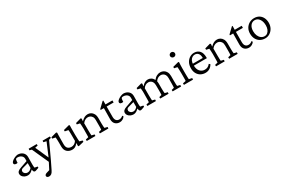

<svg xmlns="http://www.w3.org/2000/svg" viewBox="127 -2002 5292 3580"><g transform="rotate(-30 2773.5 -212.0)"><path d="M194.3 7.8Q158.2 7.8 128.4 -6.8Q98.6 -21.5 81.1 -44.9Q63.5 -68.4 63.5 -95.7Q63.5 -127 85 -147.9Q106.4 -168.9 156.2 -185.5L303.7 -237.3V-291Q303.7 -316.4 288.6 -336.9Q273.4 -357.4 248 -369.1Q222.7 -380.9 190.4 -380.9Q164.1 -380.9 154.8 -370.1Q145.5 -359.4 143.6 -326.2L141.6 -291Q110.4 -283.2 87.9 -292.5Q65.4 -301.8 65.4 -324.2Q65.4 -339.8 78.6 -355.5Q91.8 -371.1 113.8 -385.7Q135.7 -400.4 161.6 -410.6Q187.5 -420.9 214.8 -424.8Q282.2 -424.8 324.2 -387.7Q366.2 -350.6 367.2 -290L365.2 -118.2Q365.2 -102.5 366.7 -83.5Q368.2 -64.5 371.1 -56.6L432.6 -44.9V-18.6L388.7 -2.9Q376 2 365.7 4.9Q355.5 7.8 348.6 7.8Q320.3 7.8 313.5 -24.4L304.7 -61.5L317.4 -62.5Q285.2 -26.4 255.4 -9.3Q225.6 7.8 194.3 7.8ZM214.8 -41Q239.3 -41 261.2 -52.7Q283.2 -64.5 303.7 -88.9V-193.4L181.6 -159.2Q158.2 -153.3 147.9 -140.1Q137.7 -127 137.7 -106.4Q137.7 -82 161.1 -61.5Q184.6 -41 214.8 -41Z M666 3.9 496.1 -371.1 450.2 -384.8 453.1 -417H626L627.9 -384.8L567.4 -371.1L707 -57.6ZM909.2 -417 912.1 -384.8 866.2 -371.1 702.1 -18.6 623 143.6Q602.5 186.5 580.1 204.6Q557.6 222.7 526.4 222.7Q503.9 222.7 489.7 212.4Q475.6 202.1 475.6 184.6Q475.6 171.9 485.8 160.2Q496.1 148.4 517.6 141.6L601.6 116.2L562.5 166L668 -40L678.7 -56.6L811.5 -371.1L751 -384.8L752.9 -417Z M1339.8 -62.5 1401.4 -46.9V-17.6L1285.2 9.8L1274.4 -2L1275.4 -61.5L1272.5 -62.5Q1243.2 -23.4 1214.4 -8.3Q1185.5 6.8 1151.4 6.8Q1086.9 6.8 1043 -32.2Q999 -71.3 999 -150.4V-235.4Q999 -264.6 997.6 -292.5Q996.1 -320.3 994.1 -346.7L927.7 -360.4V-389.6L1048.8 -422.9L1062.5 -408.2Q1061.5 -377.9 1060.5 -345.7Q1059.6 -313.5 1059.6 -277.3L1058.6 -164.1Q1058.6 -99.6 1088.4 -73.2Q1118.2 -46.9 1165 -46.9Q1192.4 -46.9 1221.7 -61.5Q1251 -76.2 1273.4 -111.3V-228.5Q1273.4 -250 1272.9 -272Q1272.5 -293.9 1271.5 -313.5Q1270.5 -333 1268.6 -346.7L1197.3 -360.4V-389.6L1323.2 -422.9L1335 -410.2Q1334 -380.9 1333.5 -359.9Q1333 -338.9 1333 -318.8Q1333 -298.8 1333 -274.4V-207Q1333 -144.5 1335.9 -110.8Q1338.9 -77.1 1339.8 -62.5Z M1463.9 0 1461.9 -32.2 1522.5 -46.9Q1523.4 -54.7 1523.9 -65.9Q1524.4 -77.1 1524.9 -97.7Q1525.4 -118.2 1525.4 -152.3L1526.4 -228.5Q1526.4 -261.7 1523.9 -296.4Q1521.5 -331.1 1519.5 -346.7L1457 -360.4V-389.6L1576.2 -422.9L1589.8 -408.2L1585 -357.4L1587.9 -356.4Q1624 -393.6 1656.2 -409.2Q1688.5 -424.8 1726.6 -424.8Q1760.7 -424.8 1792 -407.7Q1823.2 -390.6 1843.8 -354Q1864.3 -317.4 1864.3 -259.8V-149.4Q1864.3 -113.3 1866.2 -85Q1868.2 -56.6 1870.1 -46.9L1930.7 -32.2L1928.7 0H1746.1L1744.1 -32.2L1800.8 -46.9Q1801.8 -54.7 1802.7 -64.9Q1803.7 -75.2 1804.2 -93.3Q1804.7 -111.3 1804.7 -140.6V-252.9Q1804.7 -298.8 1788.1 -325.2Q1771.5 -351.6 1747.6 -362.8Q1723.6 -374 1701.2 -374Q1667 -374 1637.7 -356.9Q1608.4 -339.8 1586.9 -309.6V-161.1Q1586.9 -113.3 1588.4 -85.9Q1589.8 -58.6 1590.8 -46.9L1651.4 -32.2L1649.4 0Z M2286.1 -54.7Q2266.6 -25.4 2236.3 -9.3Q2206.1 6.8 2173.8 6.8Q2117.2 6.8 2080.1 -28.3Q2043 -63.5 2043 -133.8L2045.9 -371.1H1977.5V-388.7L2092.8 -499H2107.4L2105.5 -393.6L2104.5 -150.4Q2104.5 -96.7 2127.4 -70.3Q2150.4 -43.9 2191.4 -43.9Q2214.8 -43.9 2234.9 -53.2Q2254.9 -62.5 2270.5 -78.1ZM2077.1 -371.1V-416H2255.9V-371.1Z M2469.7 7.8Q2433.6 7.8 2403.8 -6.8Q2374 -21.5 2356.4 -44.9Q2338.9 -68.4 2338.9 -95.7Q2338.9 -127 2360.4 -147.9Q2381.8 -168.9 2431.6 -185.5L2579.1 -237.3V-291Q2579.1 -316.4 2564 -336.9Q2548.8 -357.4 2523.4 -369.1Q2498 -380.9 2465.8 -380.9Q2439.5 -380.9 2430.2 -370.1Q2420.9 -359.4 2418.9 -326.2L2417 -291Q2385.7 -283.2 2363.3 -292.5Q2340.8 -301.8 2340.8 -324.2Q2340.8 -339.8 2354 -355.5Q2367.2 -371.1 2389.2 -385.7Q2411.1 -400.4 2437 -410.6Q2462.9 -420.9 2490.2 -424.8Q2557.6 -424.8 2599.6 -387.7Q2641.6 -350.6 2642.6 -290L2640.6 -118.2Q2640.6 -102.5 2642.1 -83.5Q2643.6 -64.5 2646.5 -56.6L2708 -44.9V-18.6L2664.1 -2.9Q2651.4 2 2641.1 4.9Q2630.9 7.8 2624 7.8Q2595.7 7.8 2588.9 -24.4L2580.1 -61.5L2592.8 -62.5Q2560.5 -26.4 2530.8 -9.3Q2501 7.8 2469.7 7.8ZM2490.2 -41Q2514.6 -41 2536.6 -52.7Q2558.6 -64.5 2579.1 -88.9V-193.4L2457 -159.2Q2433.6 -153.3 2423.3 -140.1Q2413.1 -127 2413.1 -106.4Q2413.1 -82 2436.5 -61.5Q2460 -41 2490.2 -41Z M2768.6 0 2766.6 -32.2 2827.1 -46.9Q2828.1 -54.7 2828.6 -64.5Q2829.1 -74.2 2829.6 -94.7Q2830.1 -115.2 2830.1 -152.3L2831.1 -229.5Q2832 -251 2831.1 -273.9Q2830.1 -296.9 2828.1 -316.9Q2826.2 -336.9 2824.2 -346.7L2761.7 -360.4V-389.6L2880.9 -422.9L2894.5 -408.2L2889.6 -355.5L2892.6 -354.5Q2922.9 -392.6 2955.1 -408.7Q2987.3 -424.8 3020.5 -424.8Q3053.7 -424.8 3085.9 -406.7Q3118.2 -388.7 3139.6 -350.6Q3161.1 -312.5 3161.1 -252.9V-149.4Q3161.1 -113.3 3163.1 -85.4Q3165 -57.6 3167 -46.9L3226.6 -32.2L3224.6 0H3045.9L3043.9 -32.2L3097.7 -46.9Q3098.6 -54.7 3099.6 -64.9Q3100.6 -75.2 3101.1 -93.3Q3101.6 -111.3 3101.6 -140.6L3100.6 -252.9Q3100.6 -295.9 3086.4 -322.8Q3072.3 -349.6 3049.8 -361.8Q3027.3 -374 3002 -374Q2969.7 -374 2941.9 -358.9Q2914.1 -343.8 2891.6 -309.6V-161.1Q2891.6 -113.3 2893.1 -85.9Q2894.5 -58.6 2895.5 -46.9L2954.1 -32.2L2952.1 0ZM3312.5 0 3310.5 -32.2 3366.2 -46.9Q3367.2 -54.7 3367.7 -64.9Q3368.2 -75.2 3369.1 -93.3Q3370.1 -111.3 3370.1 -140.6L3371.1 -252.9Q3371.1 -297.9 3355.5 -324.2Q3339.8 -350.6 3316.4 -362.3Q3293 -374 3270.5 -374Q3234.4 -374 3204.6 -356Q3174.8 -337.9 3150.4 -299.8L3134.8 -335Q3168.9 -382.8 3207 -403.8Q3245.1 -424.8 3287.1 -424.8Q3326.2 -424.8 3358.9 -406.2Q3391.6 -387.7 3411.1 -351.6Q3430.7 -315.4 3430.7 -262.7V-149.4Q3430.7 -113.3 3432.1 -85.4Q3433.6 -57.6 3435.5 -46.9L3496.1 -32.2L3494.1 0Z M3555.7 0 3553.7 -33.2 3619.1 -46.9Q3620.1 -50.8 3620.6 -59.1Q3621.1 -67.4 3621.6 -89.4Q3622.1 -111.3 3622.1 -152.3V-213.9Q3622.1 -257.8 3620.1 -294.4Q3618.2 -331.1 3616.2 -346.7L3550.8 -360.4V-389.6L3677.7 -422.9L3688.5 -411.1Q3686.5 -380.9 3685.1 -352.1Q3683.6 -323.2 3683.6 -284.2V-161.1Q3683.6 -113.3 3685.1 -84Q3686.5 -54.7 3687.5 -46.9L3752.9 -33.2L3751 0ZM3653.3 -542Q3631.8 -542 3615.2 -556.6Q3598.6 -571.3 3598.6 -593.8Q3598.6 -616.2 3615.2 -630.9Q3631.8 -645.5 3653.3 -645.5Q3674.8 -645.5 3690.4 -630.9Q3706.1 -616.2 3706.1 -593.8Q3706.1 -571.3 3690.4 -556.6Q3674.8 -542 3653.3 -542Z M4018.6 7.8Q3963.9 7.8 3919.4 -16.6Q3875 -41 3848.6 -87.9Q3822.3 -134.8 3822.3 -200.2Q3822.3 -270.5 3849.6 -320.8Q3877 -371.1 3921.9 -398.4Q3966.8 -425.8 4018.6 -424.8Q4090.8 -423.8 4132.8 -376Q4174.8 -328.1 4174.8 -234.4V-217.8H3871.1V-258.8H4120.1L4110.4 -249V-266.6Q4110.4 -325.2 4083.5 -356.9Q4056.6 -388.7 4010.7 -388.7Q3981.4 -388.7 3954.6 -371.6Q3927.7 -354.5 3911.1 -320.3Q3894.5 -286.1 3894.5 -234.4V-224.6Q3894.5 -141.6 3934.6 -95.7Q3974.6 -49.8 4037.1 -49.8Q4072.3 -49.8 4099.6 -63.5Q4127 -77.1 4152.3 -108.4L4175.8 -87.9Q4148.4 -39.1 4108.4 -15.6Q4068.4 7.8 4018.6 7.8Z M4247.1 0 4245.1 -32.2 4305.7 -46.9Q4306.6 -54.7 4307.1 -65.9Q4307.6 -77.1 4308.1 -97.7Q4308.6 -118.2 4308.6 -152.3L4309.6 -228.5Q4309.6 -261.7 4307.1 -296.4Q4304.7 -331.1 4302.7 -346.7L4240.2 -360.4V-389.6L4359.4 -422.9L4373 -408.2L4368.2 -357.4L4371.1 -356.4Q4407.2 -393.6 4439.5 -409.2Q4471.7 -424.8 4509.8 -424.8Q4543.9 -424.8 4575.2 -407.7Q4606.4 -390.6 4627 -354Q4647.5 -317.4 4647.5 -259.8V-149.4Q4647.5 -113.3 4649.4 -85Q4651.4 -56.6 4653.3 -46.9L4713.9 -32.2L4711.9 0H4529.3L4527.3 -32.2L4584 -46.9Q4585 -54.7 4585.9 -64.9Q4586.9 -75.2 4587.4 -93.3Q4587.9 -111.3 4587.9 -140.6V-252.9Q4587.9 -298.8 4571.3 -325.2Q4554.7 -351.6 4530.8 -362.8Q4506.8 -374 4484.4 -374Q4450.2 -374 4420.9 -356.9Q4391.6 -339.8 4370.1 -309.6V-161.1Q4370.1 -113.3 4371.6 -85.9Q4373 -58.6 4374 -46.9L4434.6 -32.2L4432.6 0Z M5069.3 -54.7Q5049.8 -25.4 5019.5 -9.3Q4989.3 6.8 4957 6.8Q4900.4 6.8 4863.3 -28.3Q4826.2 -63.5 4826.2 -133.8L4829.1 -371.1H4760.7V-388.7L4876 -499H4890.6L4888.7 -393.6L4887.7 -150.4Q4887.7 -96.7 4910.6 -70.3Q4933.6 -43.9 4974.6 -43.9Q4998 -43.9 5018.1 -53.2Q5038.1 -62.5 5053.7 -78.1ZM4860.4 -371.1V-416H5039.1V-371.1Z M5305.7 7.8Q5243.2 7.8 5196.8 -19.5Q5150.4 -46.9 5125 -96.2Q5099.6 -145.5 5099.6 -209Q5099.6 -273.4 5127.4 -321.8Q5155.3 -370.1 5203.1 -397.5Q5251 -424.8 5308.6 -424.8Q5368.2 -424.8 5412.1 -398.4Q5456.1 -372.1 5480.5 -323.7Q5504.9 -275.4 5504.9 -211.9Q5504.9 -150.4 5478.5 -101.1Q5452.1 -51.8 5406.7 -22Q5361.3 7.8 5305.7 7.8ZM5314.5 -33.2Q5350.6 -33.2 5377 -54.7Q5403.3 -76.2 5418.5 -113.3Q5433.6 -150.4 5433.6 -197.3Q5433.6 -281.2 5396.5 -333.5Q5359.4 -385.7 5299.8 -385.7Q5243.2 -385.7 5208 -340.3Q5172.9 -294.9 5172.9 -219.7Q5172.9 -164.1 5191.4 -122.1Q5210 -80.1 5242.2 -56.6Q5274.4 -33.2 5314.5 -33.2Z"/></g></svg>

Font: Crimson Pro Light
Style: Regular
Weight: 300
Designer: Jacques Le Bailly
Foundry: Baron von Fonthausen
Version: Version 1.003